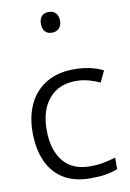

<svg xmlns="http://www.w3.org/2000/svg" viewBox="-117 -1198 867 1278"><g transform="rotate(-10 316.0 -559.5)"><path d="M403 -645Q288 -645 222 -568Q156 -491 156 -357Q156 -224 217.5 -146.5Q279 -69 402 -69Q449 -69 491 -77Q533 -85 573 -97V-19Q533 -4 490.5 3Q448 10 389 10Q280 10 207 -35Q134 -80 97.5 -163Q61 -246 61 -358Q61 -466 100.5 -548.5Q140 -631 217 -677.5Q294 -724 404 -724Q517 -724 601 -682L565 -606Q532 -621 491.5 -633Q451 -645 403 -645ZM304 -989Q275 -989 258 -1007Q241 -1025 241 -1059Q241 -1092 257 -1110.5Q273 -1129 304 -1129Q336 -1129 353 -1110Q370 -1091 370 -1059Q370 -1026 352 -1007.5Q334 -989 304 -989Z"/></g></svg>

Font: Noto Sans Tifinagh Adrar
Style: Regular
Weight: 400
Designer: JamraPatel
Foundry: JamraPatel LLC
Version: Version 2.006; ttfautohint (v1.8.4.7-5d5b)